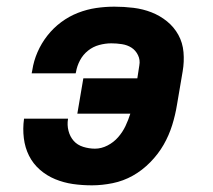

<svg xmlns="http://www.w3.org/2000/svg" viewBox="-20 -548 640 576"><path d="M256 8Q226 8 198.5 4Q171 0 145.5 -10.5Q120 -21 99.5 -39Q79 -57 67 -81Q55 -105 51.5 -133.5Q48 -162 52 -191V-192H184V-191Q181 -173 185.5 -155.5Q190 -138 201 -125.5Q212 -113 229.5 -107.5Q247 -102 265 -102Q284 -102 302.5 -111.5Q321 -121 334.5 -136.5Q348 -152 356.5 -170Q365 -188 371 -207H212L230 -313H392L398 -352Q401 -368 394 -382.5Q387 -397 374.5 -405Q362 -413 346 -415.5Q330 -418 314 -418Q296 -418 277.5 -413Q259 -408 244 -396Q229 -384 220 -367Q211 -350 208 -332L207 -328H75L77 -338Q81 -365 92.5 -391.5Q104 -418 122 -441Q140 -464 163.5 -481.5Q187 -499 214 -509.5Q241 -520 268.5 -524Q296 -528 323 -528Q352 -528 380.5 -524.5Q409 -521 434.5 -511Q460 -501 481 -484Q502 -467 515 -443.5Q528 -420 530.5 -391.5Q533 -363 528 -334L511 -234Q506 -203 496.5 -172.5Q487 -142 471 -114Q455 -86 431 -61.5Q407 -37 378.5 -21Q350 -5 318 1.5Q286 8 256 8Z"/></svg>

Font: Iosevka Aile Extrabold Oblique
Style: Regular
Weight: 800
Italic angle: -9°
Designer: Belleve Invis
Foundry: Belleve Invis
Version: Version 31.1.0; ttfautohint (v1.8.4)